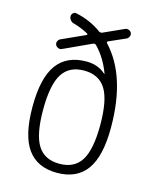

<svg xmlns="http://www.w3.org/2000/svg" viewBox="-113 -813 725 900"><g transform="rotate(15 250.0 -363.5)"><path d="M355.5 -433.1Q322.3 -486.3 250 -486.3Q177.7 -486.3 144.5 -433.1Q111.3 -379.9 111.3 -259.8Q111.3 -139.6 144.5 -86.9Q177.7 -34.2 250 -34.2Q322.3 -34.2 355.5 -86.9Q388.7 -139.6 388.7 -259.8Q388.7 -379.9 355.5 -433.1ZM250 -530.3Q306.6 -530.3 343.8 -496.1H344.7L345.7 -495.1V-497.1Q319.3 -568.4 272.5 -616.2Q266.6 -622.1 257.8 -619.1L122.1 -556.6Q114.3 -552.7 105 -556.6Q95.7 -560.5 91.8 -568.8Q87.9 -577.1 91.8 -585.9Q95.7 -594.7 103.5 -598.6L217.8 -650.4Q219.7 -651.4 220.2 -653.3Q220.7 -655.3 218.8 -657.2Q185.5 -675.8 147.5 -686.5Q136.7 -688.5 129.4 -697.3Q122.1 -706.1 122.1 -715.8Q122.1 -724.6 128.9 -731.4Q135.7 -738.3 144.5 -736.3Q216.8 -720.7 269.5 -681.6Q276.4 -676.8 285.2 -679.7L384.8 -724.6Q392.6 -728.5 401.9 -725.1Q411.1 -721.7 415 -713.9Q418.9 -706.1 415.5 -697.3Q412.1 -688.5 404.3 -683.6L322.3 -647.5Q315.4 -643.6 320.3 -637.7Q440.4 -509.8 440.4 -259.8Q440.4 -121.1 393.1 -55.7Q345.7 9.8 250 9.8Q154.3 9.8 106.9 -55.7Q59.6 -121.1 59.6 -260.3Q59.6 -399.4 106.9 -464.8Q154.3 -530.3 250 -530.3Z"/></g></svg>

Font: Rounded-X Mgen+ 2m light
Style: Regular
Weight: 200
Designer: [Source Han Sans]
Ryoko NISHIZUKA  (kana & ideographs); Paul D. Hunt (Latin, Greek & Cyrillic); Wenlong ZHANG  (bopomofo
Version: Version 1.059.20150602